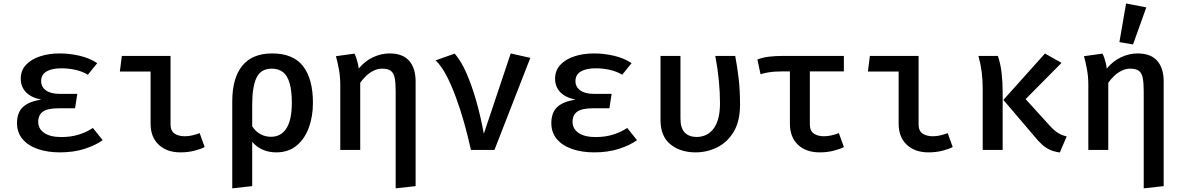

<svg xmlns="http://www.w3.org/2000/svg" viewBox="-20 -842 6640 1078"><path d="M401.5 -234H308.5Q247.5 -234 221 -215.2Q194.5 -196.5 194.5 -158Q194.5 -119 228.2 -95.8Q262 -72.5 324 -72.5Q377.5 -72.5 421.2 -86Q465 -99.5 501.5 -123.5L556.5 -55Q515.5 -25.5 454.2 -6Q393 13.5 316 13.5Q247 13.5 192.5 -5.2Q138 -24 106.8 -60.8Q75.5 -97.5 75.5 -151Q75.5 -211 109.8 -242Q144 -273 211.5 -282.5Q152.5 -295 124.5 -325.8Q96.5 -356.5 96.5 -400Q96.5 -446.5 126 -478Q155.5 -509.5 205.2 -525.8Q255 -542 315.5 -542Q370.5 -542 426.8 -529Q483 -516 526 -487.5L473.5 -422.5Q441.5 -441.5 403 -450Q364.5 -458.5 325.5 -458.5Q271.5 -458.5 241.2 -440.8Q211 -423 211 -386.5Q211 -354 238 -334.5Q265 -315 314.5 -315H414Z M825.5 -440.5H653L664 -528H937.5V-143.5Q937.5 -107.5 959.8 -92.2Q982 -77 1017.5 -77Q1038.5 -77 1059.8 -82Q1081 -87 1101 -94.5L1129 -16.5Q1108 -5 1071.5 4.2Q1035 13.5 993.5 13.5Q916.5 13.5 871 -29.5Q825.5 -72.5 825.5 -147.5Z M1508 -542Q1626 -542 1681.5 -470.5Q1737 -399 1737 -265Q1737 -188.5 1714 -125.5Q1691 -62.5 1645.2 -24.5Q1599.5 13.5 1531 13.5Q1490 13.5 1455.8 -1.2Q1421.5 -16 1396 -45.5V203L1284 215.5V-272Q1284 -403.5 1340.2 -472.8Q1396.5 -542 1508 -542ZM1506 -456.5Q1444.5 -456.5 1420.2 -405.8Q1396 -355 1396 -253.5V-133Q1414.5 -104 1441.8 -89Q1469 -74 1501 -74Q1558.5 -74 1588.5 -121.8Q1618.5 -169.5 1618.5 -264.5Q1618.5 -332 1606.2 -374.5Q1594 -417 1569 -436.8Q1544 -456.5 1506 -456.5Z M2166.5 -542Q2241 -542 2277.2 -500.8Q2313.5 -459.5 2313.5 -385V203L2201.5 215.5V-329.5Q2201.5 -375.5 2196.2 -403.5Q2191 -431.5 2174.8 -444Q2158.5 -456.5 2125.5 -456.5Q2100.5 -456.5 2077.8 -445.2Q2055 -434 2036 -416Q2017 -398 2002.5 -377.5V0H1890.5V-364.5Q1890.5 -412.5 1882.5 -454.8Q1874.5 -497 1866 -526.5L1970 -541Q1975 -532 1980 -517.5Q1985 -503 1988.8 -487Q1992.5 -471 1994 -457Q2028.5 -499 2074.2 -520.5Q2120 -542 2166.5 -542Z M2624 0Q2608 -74 2586.5 -150.8Q2565 -227.5 2539.2 -297.2Q2513.5 -367 2485 -420.8Q2456.5 -474.5 2425.5 -503L2533 -541Q2569 -499.5 2599 -431Q2629 -362.5 2653.8 -275.8Q2678.5 -189 2696.5 -91L2847.5 -542L2957.5 -517L2756 0Z M3401.5 -234H3308.5Q3247.5 -234 3221 -215.2Q3194.5 -196.5 3194.5 -158Q3194.5 -119 3228.2 -95.8Q3262 -72.5 3324 -72.5Q3377.5 -72.5 3421.2 -86Q3465 -99.5 3501.5 -123.5L3556.5 -55Q3515.5 -25.5 3454.2 -6Q3393 13.5 3316 13.5Q3247 13.5 3192.5 -5.2Q3138 -24 3106.8 -60.8Q3075.5 -97.5 3075.5 -151Q3075.5 -211 3109.8 -242Q3144 -273 3211.5 -282.5Q3152.5 -295 3124.5 -325.8Q3096.5 -356.5 3096.5 -400Q3096.5 -446.5 3126 -478Q3155.5 -509.5 3205.2 -525.8Q3255 -542 3315.5 -542Q3370.5 -542 3426.8 -529Q3483 -516 3526 -487.5L3473.5 -422.5Q3441.5 -441.5 3403 -450Q3364.5 -458.5 3325.5 -458.5Q3271.5 -458.5 3241.2 -440.8Q3211 -423 3211 -386.5Q3211 -354 3238 -334.5Q3265 -315 3314.5 -315H3414Z M4108 -528Q4120 -464.5 4127.5 -399Q4135 -333.5 4135 -255.5Q4135 -161.5 4099.5 -102.2Q4064 -43 4007 -14.8Q3950 13.5 3885.5 13.5Q3799.5 13.5 3744 -31.8Q3688.5 -77 3688.5 -168V-528H3800.5V-176.5Q3800.5 -123 3824.5 -98Q3848.5 -73 3891.5 -73Q3916.5 -73 3939.8 -82.5Q3963 -92 3981.8 -113.8Q4000.5 -135.5 4011.5 -172.2Q4022.5 -209 4022.5 -263.5Q4022.5 -322.5 4016 -390Q4009.5 -457.5 3996 -528Z M4718 -528V-441H4369.5Q4349 -441 4330.2 -439.8Q4311.5 -438.5 4292.2 -435.2Q4273 -432 4250 -425.5L4232.5 -508Q4263 -519.5 4297.8 -523.8Q4332.5 -528 4375 -528ZM4527 -457V-143.5Q4527 -107.5 4549 -92.2Q4571 -77 4606 -77Q4627 -77 4648.5 -82Q4670 -87 4690 -94.5L4718 -16.5Q4697 -5 4660.5 4.2Q4624 13.5 4582.5 13.5Q4505 13.5 4460 -29.5Q4415 -72.5 4415 -147.5V-457Z M5025.5 -440.5H4853L4864 -528H5137.5V-143.5Q5137.5 -107.5 5159.8 -92.2Q5182 -77 5217.5 -77Q5238.5 -77 5259.8 -82Q5281 -87 5301 -94.5L5329 -16.5Q5308 -5 5271.5 4.2Q5235 13.5 5193.5 13.5Q5116.5 13.5 5071 -29.5Q5025.5 -72.5 5025.5 -147.5Z M5847 -541.5 5940 -489 5738.5 -285.5 5871.5 -139Q5898.5 -109 5920 -95.8Q5941.5 -82.5 5969 -76L5930.5 14Q5899 10 5875 -1Q5851 -12 5830.2 -30.8Q5809.5 -49.5 5787.5 -77L5613.5 -281ZM5582.5 -528Q5597.5 -486 5603.5 -432.8Q5609.5 -379.5 5609.5 -329V0H5497.5V-343Q5497.5 -392.5 5491.8 -437.8Q5486 -483 5473.5 -528Z M6366.5 -542Q6441 -542 6477.2 -500.8Q6513.5 -459.5 6513.5 -385V203L6401.5 215.5V-329.5Q6401.5 -375.5 6396.2 -403.5Q6391 -431.5 6374.8 -444Q6358.5 -456.5 6325.5 -456.5Q6300.5 -456.5 6277.8 -445.2Q6255 -434 6236 -416Q6217 -398 6202.5 -377.5V0H6090.5V-364.5Q6090.5 -412.5 6082.5 -454.8Q6074.5 -497 6066 -526.5L6170 -541Q6175 -532 6180 -517.5Q6185 -503 6188.8 -487Q6192.5 -471 6194 -457Q6228.5 -499 6274.2 -520.5Q6320 -542 6366.5 -542ZM6302.5 -822.5 6416 -800.5 6341.5 -592.5 6265 -605.5Z"/></svg>

Font: Fira Code Light Medium
Style: Regular
Weight: 500
Monospace: yes
Version: Version 5.002